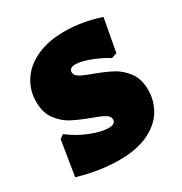

<svg xmlns="http://www.w3.org/2000/svg" viewBox="-124 -578 650 684"><g transform="rotate(-30 201.0 -235.5)"><path d="M380 -458 355 -323 333 -316Q299 -337 264 -349.5Q229 -362 209 -362Q183 -362 183 -344Q183 -331 198 -322Q213 -313 247 -301Q290 -285 318 -270Q346 -255 367 -226.5Q388 -198 388 -154Q388 -110 366 -72.5Q344 -35 296 -11.5Q248 12 175 12Q93 12 7 -14L30 -157L46 -169Q83 -140 126.5 -123Q170 -106 199 -106Q227 -106 227 -125Q227 -138 212 -147Q197 -156 163 -168Q120 -184 91.5 -199Q63 -214 42 -242.5Q21 -271 21 -316Q21 -363 46 -401Q71 -439 118.5 -461Q166 -483 232 -483Q305 -483 380 -458Z"/></g></svg>

Font: Luna Sans Black
Style: Regular
Weight: 900
Designer: Juan Pablo del Peral
Foundry: Huerta Tipografica
Version: Version 2.001; ttfautohint (v1.5)